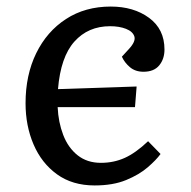

<svg xmlns="http://www.w3.org/2000/svg" viewBox="-20 -552 584 586"><path d="M318 -532Q388 -532 435 -497.5Q482 -463 482 -401Q482 -372 466 -352.5Q450 -333 418 -333Q393 -333 376.5 -347Q360 -361 352 -379L374 -403Q395 -426 390 -441Q385 -456 364.5 -464Q344 -472 316 -472Q249 -472 207 -425Q165 -378 157 -280L397 -288L392 -225H156Q158 -179 173 -140Q188 -101 217 -78Q246 -55 288 -55Q327 -55 360.5 -70Q394 -85 432 -121L470 -82Q457 -64 431 -41.5Q405 -19 365 -2.5Q325 14 269 14Q201 14 154 -20Q107 -54 82.5 -111Q58 -168 58 -237Q58 -323 90.5 -389.5Q123 -456 181.5 -494Q240 -532 318 -532Z"/></svg>

Font: Literata 7pt
Style: Italic
Weight: 400
Italic angle: -2°
Designer: Latin by Veronika Burian and Jose Scaglione. Greek by Irene Vlachou. Cyrillic by Vera Evstafieva
Foundry: TypeTogether
Version: Version 3.002